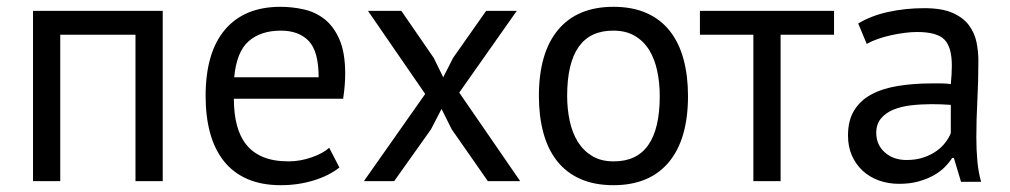

<svg xmlns="http://www.w3.org/2000/svg" viewBox="-20 -532 2968 564"><path d="M378 -430H157V0H77V-500H458V0H378Z M584 0ZM977 -40Q947 -16 901.5 -2Q856 12 805 12Q748 12 706 -6.5Q664 -25 637 -59.5Q610 -94 597 -142Q584 -190 584 -250Q584 -378 641 -445Q698 -512 804 -512Q838 -512 872 -504.5Q906 -497 933 -476Q960 -455 977 -416.5Q994 -378 994 -315Q994 -282 988 -242H667Q667 -198 676 -164Q685 -130 704 -106.5Q723 -83 753.5 -70.5Q784 -58 828 -58Q862 -58 896 -70Q930 -82 947 -98ZM805 -442Q746 -442 710.5 -411Q675 -380 668 -305H916Q916 -381 887 -411.5Q858 -442 805 -442Z M1049 0ZM1229 -256 1061 -500H1159L1254 -362L1282 -305L1311 -362L1408 -500H1498L1329 -260L1508 0H1413L1307 -152L1277 -212L1246 -152L1138 0H1049Z M1563 0ZM1563 -250Q1563 -377 1619.5 -444.5Q1676 -512 1782 -512Q1838 -512 1879.5 -493.5Q1921 -475 1948 -440.5Q1975 -406 1988 -357.5Q2001 -309 2001 -250Q2001 -123 1944.5 -55.5Q1888 12 1782 12Q1726 12 1684.5 -6.5Q1643 -25 1616 -59.5Q1589 -94 1576 -142.5Q1563 -191 1563 -250ZM1646 -250Q1646 -212 1653.5 -177Q1661 -142 1677 -116Q1693 -90 1719 -74Q1745 -58 1782 -58Q1918 -57 1918 -250Q1918 -289 1910.5 -324Q1903 -359 1887 -385Q1871 -411 1845 -426.5Q1819 -442 1782 -442Q1646 -443 1646 -250Z M2430 -430H2273V0H2193V-430H2036V-500H2430Z M2471 0ZM2501 -463Q2539 -486 2589.5 -497Q2640 -508 2695 -508Q2747 -508 2778.5 -494Q2810 -480 2826.5 -457.5Q2843 -435 2848.5 -408Q2854 -381 2854 -354Q2854 -294 2851 -237Q2848 -180 2848 -129Q2848 -92 2851 -59Q2854 -26 2862 2H2803L2782 -68H2777Q2768 -54 2754.5 -40.5Q2741 -27 2722 -16.5Q2703 -6 2678 1Q2653 8 2621 8Q2589 8 2561.5 -2Q2534 -12 2514 -30.5Q2494 -49 2482.5 -75Q2471 -101 2471 -134Q2471 -178 2489 -207.5Q2507 -237 2539.5 -254.5Q2572 -272 2617.5 -279.5Q2663 -287 2718 -287Q2732 -287 2745.5 -287Q2759 -287 2773 -285Q2776 -315 2776 -339Q2776 -394 2754 -416Q2732 -438 2674 -438Q2657 -438 2637.5 -435.5Q2618 -433 2597.5 -428.5Q2577 -424 2558.5 -417.5Q2540 -411 2526 -403ZM2643 -62Q2671 -62 2693 -69.5Q2715 -77 2731 -88.5Q2747 -100 2757.5 -114Q2768 -128 2773 -141V-224Q2759 -225 2744.5 -225.5Q2730 -226 2716 -226Q2685 -226 2655.5 -222.5Q2626 -219 2603.5 -209.5Q2581 -200 2567.5 -183.5Q2554 -167 2554 -142Q2554 -107 2579 -84.5Q2604 -62 2643 -62Z"/></svg>

Font: PT Sans
Style: Regular
Weight: 400
Version: Version 2.003W OFL; ttfautohint (v1.6)